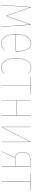

<svg xmlns="http://www.w3.org/2000/svg" viewBox="1409 -1976 577 3435"><g transform="rotate(90 1697.5 -258.5)"><path d="M422.4 -517.1 459 0H455.1L420.9 -478Q420.4 -487.3 418.5 -511.7L266.1 -80.1H262.2L109.9 -512.2Q107.9 -482.9 107.4 -478L73.2 0H69.3L106.4 -517.1H111.8L264.2 -85.4L416.5 -517.1Z M899.9 -287.6Q899.9 -272 898.4 -251.5H596.2Q596.7 -128.4 639.2 -61.5Q681.6 5.4 754.4 5.4Q792 5.4 820.6 -9Q849.1 -23.4 878.4 -53.2L880.9 -50.3Q850.6 -20 821.8 -5.4Q793 9.3 754.4 9.3Q679.2 9.3 635.7 -59.6Q592.3 -128.4 592.3 -253.4Q592.3 -382.3 635.7 -454.8Q679.2 -527.3 753.9 -527.3Q791 -527.3 819.3 -509.3Q847.7 -491.2 865 -458.5Q882.3 -425.8 891.1 -382.8Q899.9 -339.8 899.9 -287.6ZM894.5 -255.4Q895.5 -268.1 895.5 -288.6Q895.5 -339.8 887.2 -381.8Q878.9 -423.8 862.1 -456.1Q845.2 -488.3 817.6 -505.9Q790 -523.4 753.9 -523.4Q681.6 -523.4 639.2 -452.6Q596.7 -381.8 596.2 -255.4Z M1189.9 -527.3Q1251 -527.3 1295.4 -477.1L1292 -474.6Q1249 -523.4 1189.9 -523.4Q1112.3 -523.4 1069.6 -455.6Q1026.9 -387.7 1026.9 -255.9Q1026.9 -127 1071 -60.8Q1115.2 5.4 1188 5.4Q1250 5.4 1295.4 -46.4L1298.3 -43.9Q1252 9.3 1188 9.3Q1113.8 9.3 1068.4 -58.1Q1022.9 -125.5 1022.9 -255.9Q1022.9 -389.2 1066.9 -458.3Q1110.8 -527.3 1189.9 -527.3Z M1662.6 -517.1 1662.1 -513.2H1507.8V0H1503.9V-513.2H1349.1V-517.1Z M2042.5 0V-270H1779.8V0H1775.9V-517.1H1779.8V-273.9H2042.5V-517.1H2046.4V0Z M2522 -517.1V0H2518.1V-394Q2518.1 -414.1 2518.3 -453.6Q2518.6 -493.2 2518.6 -512.7L2254.4 0H2249.5V-517.1H2253.4V-123.5Q2253.4 -104 2253.2 -64.5Q2252.9 -24.9 2252.9 -4.4L2517.1 -517.1Z M2851.6 -517.1H2957V0H2952.6V-238.3H2803.2L2691.9 0H2688L2799.3 -238.8Q2755.4 -243.7 2727.8 -280.8Q2700.2 -317.9 2700.2 -374Q2700.2 -444.3 2736.8 -480.7Q2773.4 -517.1 2851.6 -517.1ZM2808.1 -241.7H2952.6V-513.7H2851.6Q2774.9 -513.7 2739.5 -478.3Q2704.1 -442.9 2704.1 -374Q2704.1 -313.5 2735.1 -277.6Q2766.1 -241.7 2808.1 -241.7Z M3383.3 -517.1 3382.8 -513.2H3228.5V0H3224.6V-513.2H3069.8V-517.1Z"/></g></svg>

Font: Fira Sans Compressed Four
Style: Regular
Weight: 100
Width: 1
Designer: Carrois Corporate & Edenspiekermann AG
Foundry: Carrois Corporate GbR & Edenspiekermann AG
Version: Version 4.203;PS 004.203;hotconv 1.0.88;makeotf.lib2.5.64775